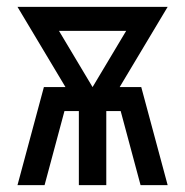

<svg xmlns="http://www.w3.org/2000/svg" viewBox="-20 -540 540 560"><path d="M31 0 108 -286H171L31 -520H469L329 -286H392L469 0H390L332 -216H290V0H210V-216H168L110 0ZM250 -286 348 -450H152Z"/></svg>

Font: Iosevka Term Curly Medium
Style: Regular
Weight: 500
Designer: Belleve Invis
Foundry: Belleve Invis
Version: Version 32.3.0